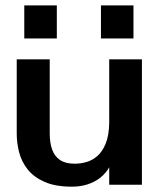

<svg xmlns="http://www.w3.org/2000/svg" viewBox="-20 -695 601 722"><path d="M251 7Q188.2 7 147.4 -11.1Q106.6 -29.1 83.7 -58.3Q60.8 -87.5 51.8 -122.7Q42.9 -157.9 42.9 -192.7V-472H167V-192.5Q167 -158.4 176 -132.9Q184.9 -107.5 205.5 -93.4Q226.1 -79.4 261.4 -79.4Q283.1 -79.4 305.4 -85.8Q327.7 -92.2 346.4 -108.6Q365.2 -125.1 377.5 -155.3Q389.9 -185.4 390.7 -233.1V-472H513.7V-0.2H390.7V-65.7Q377.6 -43.1 357 -26.7Q336.3 -10.4 309.3 -1.7Q282.3 7 251 7ZM71.3 -550.3V-674.6H193.7V-550.3ZM359.6 -550.3V-674.6H481.9V-550.3Z"/></svg>

Font: Panamera Thin
Style: Regular
Weight: 100
Designer: Bastien Sozeau
Foundry: NBR — Bastien Sozeau
Version: Version 3.003;gftools[0.9.33]